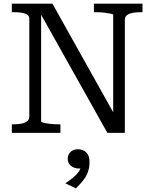

<svg xmlns="http://www.w3.org/2000/svg" viewBox="-20 -730 840 1055"><path d="M45 0V-47H56Q81 -47 100 -51Q119 -55 130 -64.5Q141 -74 141 -88V-627Q141 -642 130 -649.5Q119 -657 100 -660Q81 -663 56 -663H45V-710H268L602 -113V-648Q602 -652 588 -655Q574 -658 553 -660.5Q532 -663 510 -663H496V-710H763V-663H751Q727 -663 707.5 -659Q688 -655 677 -646Q666 -637 666 -622V0H570L206 -649V-62Q206 -59 220 -55.5Q234 -52 255.5 -49.5Q277 -47 298 -47H312V0ZM397 305 339 277Q361 263 380.5 247Q400 231 413 213Q419 204 422 196Q419 196 416 196Q387 196 369.5 181Q352 166 352 143Q352 119 368 104.5Q384 90 408 90Q436 90 454 107.5Q472 125 472 160Q472 189 463.5 213.5Q455 238 438 260Q421 282 397 305Z"/></svg>

Font: Roboto Serif 20pt
Style: Regular
Weight: 400
Designer: Greg Gazdowicz
Foundry: Commercial Type
Version: Version 1.008